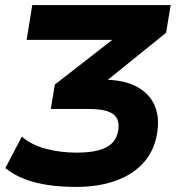

<svg xmlns="http://www.w3.org/2000/svg" viewBox="-20 -725 711 756"><path d="M278 11Q221 11 169.5 3.5Q118 -4 75.5 -20.5Q33 -37 1 -63L66 -187Q104 -154 161 -139Q218 -124 282 -124Q334 -124 369 -133.5Q404 -143 423 -163Q442 -183 446 -214Q450 -244 438.5 -262Q427 -280 399.5 -288Q372 -296 328 -296H180L196 -392L476 -610L471 -568H85L107 -705H652L634 -596L364 -378L327 -411H389Q464 -411 514 -386Q564 -361 586 -316Q608 -271 600 -209Q591 -139 550 -90Q509 -41 440 -15Q371 11 278 11Z"/></svg>

Font: Nunito Sans 7pt ExtraBold
Style: Italic
Weight: 800
Italic angle: -9°
Designer: Vernon Adams
Foundry: Vernon Adams
Version: Version 3.101;gftools[0.9.27]